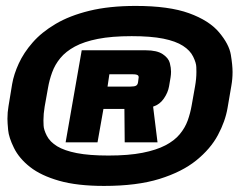

<svg xmlns="http://www.w3.org/2000/svg" viewBox="-20 -764 786 632"><path d="M322.5 -152Q234 -152 174.5 -169Q115 -186 79 -214.2Q43 -242.5 26 -277Q9 -311.5 6.8 -336Q4.5 -360.5 4.5 -373Q4.5 -394.5 8 -414.5L20 -487.5Q25.5 -519.5 41.8 -555Q58 -590.5 87.5 -624.2Q117 -658 163 -685.2Q209 -712.5 274.2 -728.5Q339.5 -744.5 426.5 -744.5Q536 -744.5 602.2 -720.5Q668.5 -696.5 701.2 -657.5Q734 -618.5 739.8 -584Q745.5 -549.5 745.5 -527Q745.5 -504 741.5 -481.5L729 -408.5Q721.5 -364.5 697.2 -319.2Q673 -274 626 -236Q579 -198 504.8 -175Q430.5 -152 322.5 -152ZM337 -252Q403 -252 448.8 -261Q494.5 -270 524.2 -285.5Q554 -301 571.5 -322Q589 -343 597.8 -367.2Q606.5 -391.5 611 -417.5L622 -479.5Q626.5 -504.5 626.5 -527Q626.5 -529.5 626.2 -543Q626 -556.5 616 -577.2Q606 -598 582.2 -613.2Q558.5 -628.5 517.5 -636.8Q476.5 -645 413.5 -645Q348 -645 302.2 -636Q256.5 -627 226.5 -610.8Q196.5 -594.5 178.8 -573Q161 -551.5 151.8 -526.2Q142.5 -501 138 -474.5L127 -413Q123 -389.5 123 -368Q123 -364.5 123.5 -350.8Q124 -337 134.2 -317Q144.5 -297 168.2 -282.5Q192 -268 233 -260Q274 -252 337 -252ZM249 -598.5H459.5Q497 -598.5 516 -585.5Q535 -572.5 539 -556.5Q543 -540.5 543 -528Q543 -519 541.5 -509.5L536.5 -480Q533 -459.5 519.5 -439.8Q506 -420 484 -413L498.5 -295.5H390.5L389.5 -405.5H320.5L301 -295.5H196ZM409.5 -479Q423 -479 428.2 -482.2Q433.5 -485.5 434.5 -494L436 -506Q436.5 -508 436.5 -509.5Q436.5 -512 435.5 -514.2Q434.5 -516.5 430.2 -518Q426 -519.5 417 -519.5H340L334 -479Z"/></svg>

Font: Rudi
Style: Regular
Weight: 400
Italic angle: -10°
Designer: Tyler Finck
Foundry: Etcetera Type Company
Version: Version 1.111; ttfautohint (v1.8.4)